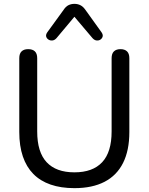

<svg xmlns="http://www.w3.org/2000/svg" viewBox="-20 -967 771 996"><path d="M366 9Q296 9 242.5 -9.5Q189 -28 153 -64.5Q117 -101 98.5 -155.5Q80 -210 80 -282V-665Q80 -689 92 -700.5Q104 -712 126 -712Q149 -712 161 -700.5Q173 -689 173 -665V-285Q173 -178 222 -125.5Q271 -73 366 -73Q461 -73 510 -125.5Q559 -178 559 -285V-665Q559 -689 571 -700.5Q583 -712 605 -712Q627 -712 639 -700.5Q651 -689 651 -665V-282Q651 -187 618.5 -122Q586 -57 522.5 -24Q459 9 366 9ZM273 -769Q263 -758 251.5 -757Q240 -756 231 -762Q222 -768 219.5 -777.5Q217 -787 225 -799L310 -916Q321 -933 335 -940Q349 -947 366 -947Q383 -947 397 -940Q411 -933 423 -916L507 -799Q515 -787 512.5 -777.5Q510 -768 501.5 -762Q493 -756 481.5 -757Q470 -758 460 -769L366 -880Z"/></svg>

Font: Nunito Medium
Style: Regular
Weight: 500
Designer: Vernon Adams
Foundry: Vernon Adams
Version: Version 3.602